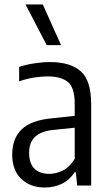

<svg xmlns="http://www.w3.org/2000/svg" viewBox="-20 -828 486 857"><path d="M180 9Q115.5 9 75 -29.5Q34.5 -68 34.5 -138Q34.5 -210.5 77.2 -251Q120 -291.5 212 -300L313.5 -311V-366Q313.5 -436.5 283.2 -461.8Q253 -487 192 -487Q165 -487 131.8 -481.8Q98.5 -476.5 65.5 -465V-529.5Q95 -539.5 132.8 -545.2Q170.5 -551 203 -551Q294 -551 340.5 -509.8Q387 -468.5 387 -363V0H324.5L318.5 -59.5H313.5Q290.5 -24.5 256.2 -7.8Q222 9 180 9ZM110 -147Q110 -98 133.8 -75Q157.5 -52 200.5 -52Q228.5 -52 259 -66.2Q289.5 -80.5 313.5 -119V-258L217.5 -248Q110 -237.5 110 -147ZM188.5 -626.5 94 -808H171L252.5 -626.5Z"/></svg>

Font: Encode Sans Condensed Condensed
Style: Regular
Weight: 400
Width: 3
Designer: Multiple Designers
Foundry: Impallari Type
Version: Version 3.000; ttfautohint (v1.8.3) -l 8 -r 50 -G 200 -x 14 